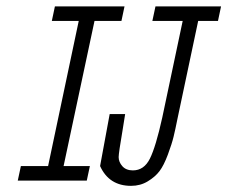

<svg xmlns="http://www.w3.org/2000/svg" viewBox="-20 -570 718 606"><path d="M153.3 -549.8H373L363.3 -503.9H278.3L180.7 -45.9H263.7L253.9 0H36.1L45.9 -45.9H131.8L228.5 -503.9H143.6ZM470.7 -549.8H677.7L668 -503.9H605.5L541 -199.2Q533.2 -160.2 527.8 -138.2Q522.5 -116.2 509.8 -82Q497.1 -47.9 483.4 -29.8Q469.7 -11.7 446.3 2.4Q422.9 16.6 393.6 16.6Q324.2 16.6 295.9 -45.9L326.2 -210H375L367.2 -161.1Q354.5 -86.9 354.5 -74.2Q354.5 -58.6 366.2 -45.4Q377.9 -32.2 399.4 -32.2Q434.6 -32.2 453.1 -69.3Q471.7 -106.4 492.2 -199.2L556.6 -503.9H460.9Z"/></svg>

Font: Thabit-Oblique
Style: Oblique
Weight: 500
Designer: Regenerated by Nadim Shaikli
Foundry: MAK Alagha
Version: 0.01